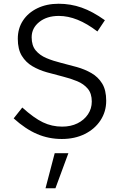

<svg xmlns="http://www.w3.org/2000/svg" viewBox="-20 -731 640 1025"><path d="M310 11Q240 11 178 -15.5Q116 -42 53 -99L99 -157Q161 -101 209 -78Q257 -55 312 -55Q358 -55 393.5 -72.5Q429 -90 449.5 -120.5Q470 -151 470 -189Q470 -232 448.5 -257.5Q427 -283 392 -297.5Q357 -312 315 -322.5Q273 -333 230.5 -345Q188 -357 153 -377.5Q118 -398 96.5 -433Q75 -468 75 -524Q75 -579 102.5 -621Q130 -663 179.5 -687Q229 -711 293 -711Q357 -711 415.5 -690.5Q474 -670 540 -623L500 -563Q445 -605 394 -625.5Q343 -646 294 -646Q230 -646 189.5 -613.5Q149 -581 149 -532Q149 -488 170.5 -462Q192 -436 227.5 -421Q263 -406 305.5 -395.5Q348 -385 390.5 -373Q433 -361 468.5 -340.5Q504 -320 525.5 -285Q547 -250 547 -193Q547 -135 516.5 -88.5Q486 -42 432.5 -15.5Q379 11 310 11ZM223 274 272 87H345L276 274Z"/></svg>

Font: Red Hat Mono VF Light
Style: Regular
Weight: 300
Monospace: yes
Designer: Pentagram, MCKL
Foundry: Pentagram, MCKL
Version: Version 1.023